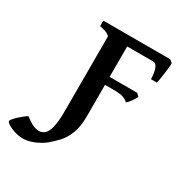

<svg xmlns="http://www.w3.org/2000/svg" viewBox="-339 -755 1030 1080"><g transform="rotate(30 176.0 -214.5)"><path d="M210 -104Q210 -32.2 191.4 12.5Q172.9 57.1 146 85Q119.1 112.8 94.7 133.3Q68.4 154.3 31 169.9Q-6.3 185.5 -39.1 185.5Q-67.9 185.5 -94.7 177Q-121.6 168.5 -138.9 157.5Q-156.2 146.5 -156.2 139.2Q-156.2 133.8 -146.2 122.1Q-136.2 110.4 -121.8 97.2Q-107.4 84 -94 73.7Q-80.6 63.5 -73.7 61Q-52.2 79.1 -29.3 91.3Q-6.3 103.5 18.1 103.5Q36.1 103.5 52.2 90.6Q68.4 77.6 78.1 40.5Q87.9 3.4 87.9 -68.8V-549.3Q87.9 -555.2 72 -564Q56.2 -572.8 21 -579.6V-615.2H456.1L474.6 -599.6Q474.1 -583 470.9 -555.7Q467.8 -528.3 463.6 -502.4Q459.5 -476.6 455.6 -463.9H418Q415 -556.6 377.9 -556.6H210V-358.9H389.2L406.7 -341.8Q400.4 -328.1 385.7 -307.9Q371.1 -287.6 360.8 -280.3Q346.7 -294.4 325.9 -300.8Q305.2 -307.1 264.6 -307.1H210Z"/></g></svg>

Font: Gentium Plus
Style: Bold
Weight: 700
Designer: Victor Gaultney, Annie Olsen, Iska Routamaa, Becca Hirsbrunner
Foundry: SIL International
Version: Version 6.101